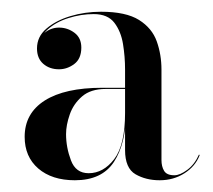

<svg xmlns="http://www.w3.org/2000/svg" viewBox="-20 -783 362 327"><path d="M252 -476Q228.5 -476 210.8 -486.2Q193 -496.5 193 -527.5V-664.5Q193 -686.5 189.5 -708Q186 -729.5 174.8 -744.2Q163.5 -759 139.5 -759Q118 -759 96.5 -752.2Q75 -745.5 60.5 -732.2Q46 -719 46 -700.5H43.5Q43.5 -717 55 -726.5Q66.5 -736 80.5 -736Q95 -736 106.8 -727.2Q118.5 -718.5 118.5 -702Q118.5 -683 106.5 -674Q94.5 -665 80.5 -665Q64.5 -665 53.8 -674.2Q43 -683.5 43 -700.5Q43 -720.5 59 -734.2Q75 -748 99.8 -755.5Q124.5 -763 152 -763Q194.5 -763 216.8 -749Q239 -735 247 -712.5Q255 -690 255 -664.5V-510.5Q255 -499.5 259.5 -492Q264 -484.5 277 -484.5Q286.5 -484.5 299 -493.8Q311.5 -503 319 -520L320 -518.5Q312.5 -499.5 294 -487.8Q275.5 -476 252 -476ZM107.5 -476Q68.5 -476 45.2 -496Q22 -516 22 -550Q22 -590 56.2 -611.8Q90.5 -633.5 154 -633.5H220.5V-631.5H160Q134.5 -631.5 119.8 -618.8Q105 -606 98.8 -588Q92.5 -570 92.5 -554.5Q92.5 -532 100.8 -510Q109 -488 131 -488Q156 -488 174.5 -512Q193 -536 193 -590.5H194.5Q194.5 -538.5 174 -507.2Q153.5 -476 107.5 -476Z"/></svg>

Font: Bodoni Moda 48pt Medium
Style: Regular
Weight: 500
Designer: Owen Earl
Foundry: indestructible type
Version: Version 2.005